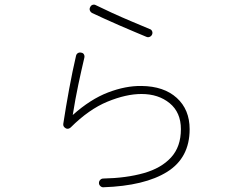

<svg xmlns="http://www.w3.org/2000/svg" viewBox="-20 -792 1040 813"><path d="M417 1Q410 1 404.5 -4.5Q399 -10 399 -17Q399 -25 404.5 -30.5Q410 -36 417 -36Q515 -38 589 -59Q663 -80 704.5 -125.5Q746 -171 746 -245Q746 -316 698.5 -355Q651 -394 579 -394Q514 -394 435 -361.5Q356 -329 279 -252Q268 -243 258 -249Q246 -256 248 -268Q259 -340 273 -416Q287 -492 302 -556Q304 -564 310.5 -567.5Q317 -571 324 -569Q332 -568 335.5 -561.5Q339 -555 337 -547Q324 -492 311.5 -433Q299 -374 288 -305Q363 -372 437.5 -400.5Q512 -429 579 -428Q674 -427 728.5 -377.5Q783 -328 783 -245Q783 -124 688 -64.5Q593 -5 417 1ZM600 -636Q581 -644 550 -657Q519 -670 484.5 -685Q450 -700 419.5 -714Q389 -728 370 -737Q363 -741 360.5 -748Q358 -755 362 -762Q365 -769 372 -771.5Q379 -774 386 -770Q412 -757 453.5 -738Q495 -719 539 -700.5Q583 -682 614 -669Q621 -667 624 -660Q627 -653 624 -646Q621 -639 614 -636Q607 -633 600 -636Z"/></svg>

Font: Zen Maru Gothic Light
Style: Regular
Weight: 300
Designer: Yoshimichi Ohira
Foundry: Positype
Version: Version 1.001